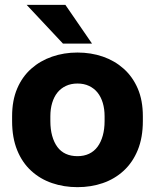

<svg xmlns="http://www.w3.org/2000/svg" viewBox="-20 -760 640 793"><path d="M300 13Q244 13 195.2 -3.7Q146.3 -20.3 109.2 -54.2Q72 -88 51 -139.5Q30 -191 30 -259.6V-279.8Q30 -345.4 51 -394.4Q72 -443.4 109 -476.2Q146 -509 195 -526Q244 -543 300 -543Q356 -543 404.8 -526.2Q453.7 -509.3 490.8 -476.2Q528 -443 549 -394.2Q570 -345.4 570 -280.1V-260Q570 -191.6 549 -140.3Q528 -89 490.8 -54.8Q453.7 -20.7 404.8 -3.8Q356 13 300 13ZM300 -115Q327 -115 348 -125Q369 -135 383 -154Q397 -173 404.5 -200Q412 -227 412 -260V-280Q412 -310 404.5 -335Q397 -360 383 -377.5Q369 -395 348 -405Q327 -415 300 -415Q273 -415 252 -405Q231 -395 217 -377.5Q203 -360 195.5 -335Q188 -310 188 -280V-260Q188 -226 195.5 -199Q203 -172 217 -153Q231 -134 252 -124.5Q273 -115 300 -115ZM240 -580 90 -740H250L360 -580Z"/></svg>

Font: Golos Text VF
Style: Regular
Weight: 400
Designer: A.Korolkova, Vitaly Kuzmin
Foundry: ParaType Ltd
Version: Version 2.003